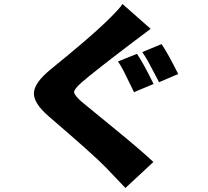

<svg xmlns="http://www.w3.org/2000/svg" viewBox="-20 -853 1040 959"><path d="M569.3 -545.9 664.1 -584Q694.3 -541 747.1 -433.6L649.4 -392.6Q643.6 -403.3 627 -438.5Q610.4 -473.6 596.2 -501Q582 -528.3 569.3 -545.9ZM690.4 -592.8 787.1 -632.8Q819.3 -585 870.1 -483.4L774.4 -442.4Q771.5 -447.3 751.5 -486.3Q731.4 -525.4 717.3 -550.3Q703.1 -575.2 690.4 -592.8ZM591.8 -833 732.4 -709Q665 -659.2 633.8 -634.8Q442.4 -489.3 385.7 -439.5Q349.6 -407.2 350.1 -392.6Q350.6 -377.9 386.7 -345.7Q393.6 -339.8 540.5 -219.7Q687.5 -99.6 746.1 -43.9L606.4 85.9Q585 62.5 508.8 -16.6Q450.2 -77.1 221.7 -273.4Q146.5 -338.9 149.4 -389.6Q152.3 -440.4 232.4 -505.9Q424.8 -662.1 504.9 -739.3Q576.2 -807.6 591.8 -833Z"/></svg>

Font: Gen Shin Gothic Heavy
Style: Bold
Weight: 900
Designer: [Source Han Sans]
Ryoko NISHIZUKA  (kana & ideographs); Paul D. Hunt (Latin, Greek & Cyrillic); Wenlong ZHANG  (bopomofo
Version: Version 1.002.20150607